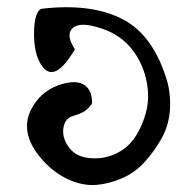

<svg xmlns="http://www.w3.org/2000/svg" viewBox="-20 -751 547 541"><path d="M99 -301Q29 -380 73 -452Q102 -500 158 -515Q212 -530 232 -496Q238 -485 239 -470Q240 -467 239.5 -461.5Q239 -456 226.5 -444Q214 -432 188 -425Q164 -419 159 -392.5Q154 -366 171.5 -339.5Q189 -313 222 -307Q265 -300 302 -316Q339 -332 360.5 -364.5Q382 -397 392 -437Q402 -477 393 -522Q384 -567 358 -604Q321 -657 252 -675Q196 -691 180 -666Q168 -648 191 -612Q135 -517 100 -563Q74 -596 76 -666Q78 -715 95 -726Q234 -743 323.5 -698Q413 -653 452 -519Q462 -479 458.5 -437.5Q455 -396 435 -360.5Q415 -325 388 -295Q361 -265 324.5 -249Q288 -233 251 -230Q214 -227 173.5 -245Q133 -263 99 -301Z"/></svg>

Font: HarSinai
Style: Regular
Weight: 400
Version: Version 1.1